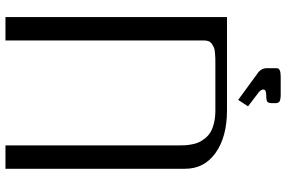

<svg xmlns="http://www.w3.org/2000/svg" viewBox="-188 -834 1023 686"><g transform="rotate(90 323.0 -491.5)"><path d="M224.1 -962.9Q224.1 -971.2 225.3 -974.6Q226.6 -978 233.4 -980.7Q240.2 -983.4 255.4 -983.4H317.9Q329.1 -983.4 335.9 -981.9Q342.8 -980.5 345.5 -976.8Q348.1 -973.1 348.6 -970.7Q349.1 -968.3 349.1 -962.9V-952.1Q349.1 -939.9 344 -935.8Q338.9 -931.6 317.9 -931.6Q300.3 -931.6 300.3 -920.9Q300.3 -914.6 308.6 -906.2L360.4 -866.7L337.4 -831.5L237.8 -904.3Q225.1 -915.5 224.1 -931.6ZM41.5 -791.5H375Q468.8 -791.5 526.1 -751.2Q583.5 -710.9 583.5 -641.6V0H500V-618.7Q500 -631.8 499.5 -641.6Q499 -651.4 496.3 -666Q493.7 -680.7 488.8 -691.2Q483.9 -701.7 474.6 -713.4Q465.3 -725.1 452.6 -732.7Q439.9 -740.2 419.9 -745.1Q399.9 -750 375 -750H208.5Q194.3 -750 187.3 -749.8Q180.2 -749.5 168.5 -748.5Q156.7 -747.6 150.6 -744.9Q144.5 -742.2 137.7 -737.8Q130.9 -733.4 127.9 -726.1Q125 -718.8 125 -708.5V0H41.5Z"/></g></svg>

Font: Gputeks
Style: Regular
Weight: 500
Version: Version 0.9